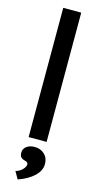

<svg xmlns="http://www.w3.org/2000/svg" viewBox="-147 -780 546 1062"><g transform="rotate(15 125.5 -249.0)"><path d="M74 0V-740H177V0ZM76 242 52 200Q73 195 89.5 179Q106 163 106 148Q106 142 102.5 138Q99 134 87 131Q69 126 63 117Q57 108 57 93Q57 71 75 57.5Q93 44 122 44Q155 44 177.5 65Q200 86 200 121Q200 159 166 191Q132 223 76 242Z"/></g></svg>

Font: Lexend Deca
Style: Regular
Weight: 400
Designer: Bonnie Shaver-Troup, Thomas Jockin
Foundry: Lexend
Version: Version 1.008; ttfautohint (v1.8.4.7-5d5b)